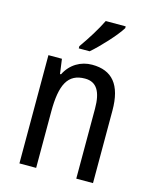

<svg xmlns="http://www.w3.org/2000/svg" viewBox="-115 -843 735 920"><g transform="rotate(15 252.5 -383.0)"><path d="M393 -757V-766H294C272 -721 238 -666 203 -617V-606H257C299 -642 368 -716 393 -757ZM286 -547C230 -547 180 -518 153 -464H148L138 -537H71V0H154V-279C154 -413 185 -474 270 -474C328 -474 353 -431 353 -347V0H436V-360C436 -488 385 -547 286 -547Z"/></g></svg>

Font: Noto Sans Gujarati UI Condensed
Style: Regular
Weight: 400
Width: 3
Designer: Jelle Bosma - Monotype Design Team, Universal Thirst
Foundry: Monotype Imaging Inc.
Version: Version 2.106